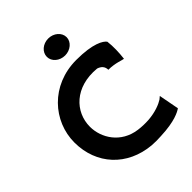

<svg xmlns="http://www.w3.org/2000/svg" viewBox="-262 -1075 1224 1224"><g transform="rotate(-45 350.5 -463.0)"><path d="M305 -861C305 -819 345 -785 394 -785C442 -785 483 -819 483 -861C483 -904 442 -938 394 -938C345 -938 305 -904 305 -861ZM424 -715C194 -715 43 -541 43 -351C43 -153 177 -8 379 10C408 12 435 12 463 10C591 5 644 -25 664 -39L638 -176C633 -172 627 -167 620 -161C595 -145 546 -124 479 -119C447 -117 416 -118 387 -122C252 -140 184 -251 184 -352C184 -485 294 -600 479 -582C507 -573 524 -555 524 -526C586 -526 633 -505 644 -505C650 -556 652 -608 646 -657C630 -679 574 -715 424 -715Z"/></g></svg>

Font: Bluebird
Style: Ext
Weight: 400
Designer: Jasper
Foundry: Cannot Into Space Fonts
Version: Version 0.98